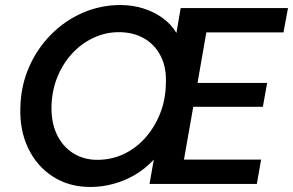

<svg xmlns="http://www.w3.org/2000/svg" viewBox="-20 -732 1166 764"><path d="M340 12Q255 12 191 -29Q127 -70 92.5 -141.5Q58 -213 61 -304Q63 -391 95.5 -465Q128 -539 183 -594.5Q238 -650 309 -681Q380 -712 459 -712Q507 -712 550 -698.5Q593 -685 627 -660.5Q661 -636 682 -601L699 -700H1126L1108 -603H801L766 -402H1043L1026 -307H749L712 -97H1019L1002 0H575L592 -97Q560 -62 519 -37.5Q478 -13 432 -0.5Q386 12 340 12ZM367 -96Q424 -96 472.5 -119Q521 -142 558 -183.5Q595 -225 617 -280Q639 -335 640 -399Q643 -463 619.5 -509Q596 -555 553 -579.5Q510 -604 453 -604Q400 -604 352 -581.5Q304 -559 267 -519Q230 -479 208.5 -426Q187 -373 185 -312Q183 -246 206 -197.5Q229 -149 271 -122.5Q313 -96 367 -96Z"/></svg>

Font: DM Sans 18pt SemiBold
Style: Italic
Weight: 600
Italic angle: -10°
Designer: Colophon Foundry, Jonny Pinhorn
Foundry: Colophon Foundry
Version: Version 4.004;gftools[0.9.30]